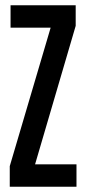

<svg xmlns="http://www.w3.org/2000/svg" viewBox="-20 -708 328 728"><path d="M17 0V-78L172 -603H20V-688H267V-610L113 -85H270V0Z"/></svg>

Font: Saira Ultra Condensed SemiBold
Style: Regular
Weight: 600
Width: 1
Designer: Hector Gatti with collaboration of the Omnibus-Type team
Foundry: Omnibus-Type
Version: Version 1.001; ttfautohint (v1.8)